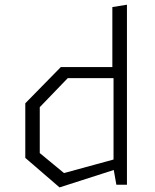

<svg xmlns="http://www.w3.org/2000/svg" viewBox="-20 -785 660 816"><path d="M474.5 0H519.5V-765L457.5 -755V-500H238.5L87.5 -346V-114L233 11.5L463.5 -62.5ZM149 -134.5V-329.5L268 -453H462.5V-107L252 -49.5Z"/></svg>

Font: Monaspace Krypton ExtraLight
Style: Regular
Weight: 200
Designer: Riley Cran & the Lettermatic Team
Foundry: Lettermatic
Version: Version 1.101 (Monaspace Krypton)